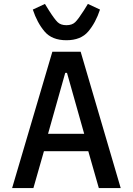

<svg xmlns="http://www.w3.org/2000/svg" viewBox="-20 -963 680 983"><path d="M486 0 432 -189H205L151 0H42L248 -698H393L598 0ZM411 -278 323 -590H314L226 -278ZM148 -914 210 -943 231 -909Q259 -865 275 -849.5Q291 -834 320 -834Q349 -834 365 -849.5Q381 -865 409 -909L430 -943L492 -914Q470 -847 432 -802Q394 -757 320 -757Q246 -757 208 -802Q170 -847 148 -914Z"/></svg>

Font: Writer Medium
Style: Regular
Weight: 500
Monospace: yes
Designer: Mike Abbink, Paul van der Laan, Pieter van Rosmalen
Foundry: Bold Monday
Version: Version 2.001 2020